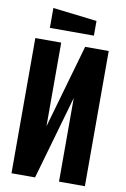

<svg xmlns="http://www.w3.org/2000/svg" viewBox="-95 -923 642 979"><g transform="rotate(10 226.0 -433.5)"><path d="M416 0H282V-433L158 0H36V-700H170V-267L294 -700H416ZM328 -764H100V-867L328 -840Z"/></g></svg>

Font: Tektur Condensed SemiBold
Style: Regular
Weight: 600
Width: 3
Designer: Adam Jagosz
Foundry: Adam Jagosz
Version: Version 1.005;gftools[0.9.30]